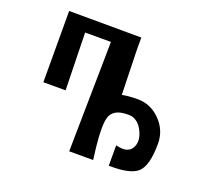

<svg xmlns="http://www.w3.org/2000/svg" viewBox="-148 -872 1558 1363"><g transform="rotate(20 631.5 -191.0)"><path d="M826 -237Q925 -237 997 -163.5Q1069 -90 1069 10Q1069 174 1014 227.5Q959 281 794 277V123Q894 149 922 84Q944 34 912 -32Q881 -96 826 -109Q816 -111 806 -111Q758 -111 729.5 -101.5Q701 -92 682 -70Q663 -48 658.5 -1Q654 46 658 109.5Q662 173 676 277H495L508 -554H313L323 -121H155L154 -659L700 -657V-565L709 -227Q759 -237 826 -237Z"/></g></svg>

Font: OpenDyslexic
Style: Bold
Weight: 800
Designer: Abbie Gonzalez
Version: Version 0.920;hotconv 1.0.109;makeotfexe 2.5.65596